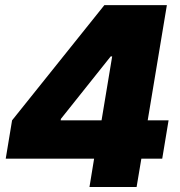

<svg xmlns="http://www.w3.org/2000/svg" viewBox="-20 -748 719 768"><path d="M2.9 -113.3 28.3 -266.6 397.5 -727.5H647.5L570.8 -266.6H654.3L628.9 -113.3H545.4L526.4 0H337.9L356.4 -113.3ZM222.7 -266.6H386.2L428.7 -522.5H422.9L223.6 -272.5Z"/></svg>

Font: Inter Tight Black
Style: Italic
Weight: 900
Italic angle: -9.39999°
Designer: Rasmus Andersson
Foundry: rsms
Version: Version 3.004; ttfautohint (v1.8.4.7-5d5b)